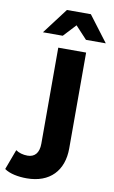

<svg xmlns="http://www.w3.org/2000/svg" viewBox="-196 -804 631 1059"><g transform="rotate(10 120.0 -274.5)"><path d="M157 -677 222 -607H333L224 -751H90L-19 -607H92ZM79 0C79 53 54 78 15 78C-11 78 -34 71 -51 59L-93 172C-63 193 -16 202 32 202C162 202 235 123 235 -1V-538H79Z"/></g></svg>

Font: Montserrat Lite
Style: Bold
Weight: 700
Designer: Julieta Ulanovsky
Foundry: Julieta Ulanovsky
Version: Version 7.200;PS 007.200;hotconv 1.0.88;makeotf.lib2.5.64775